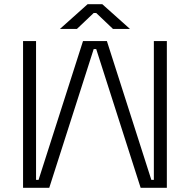

<svg xmlns="http://www.w3.org/2000/svg" viewBox="-20 -896 906 916"><path d="M776 -700V0H651L439 -662H427L215 0H90V-700H152V-38H164L376 -700H490L702 -38H714V-700ZM266 -758 398 -876H468L600 -758H519L439 -834H427L347 -758Z"/></svg>

Font: Space 7353
Style: Regular
Weight: 400
Designer: Christine Claussen + Ruben Lyon  (Space 7353)
Version: Version 1.000;FEAKit 1.0